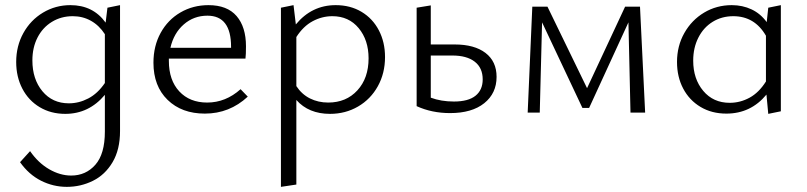

<svg xmlns="http://www.w3.org/2000/svg" viewBox="-20 -438 3139 747"><path d="M447 -418V72Q447 144 418 193Q389 242 341.5 265.5Q294 289 240 289Q187 289 139.5 265Q92 241 58 193L97 150Q129 196 171.5 220.5Q214 245 257 245Q314 245 351 203Q388 161 388 74V-69Q326 5 234 5Q178 5 134.5 -21Q91 -47 67 -93Q43 -139 43 -197Q43 -259 71 -309.5Q99 -360 147.5 -389Q196 -418 254 -418Q342 -418 391 -350L398 -408ZM388 -115V-305Q366 -339 334 -357Q302 -375 263 -375Q218 -375 182 -353Q146 -331 126 -292Q106 -253 106 -203Q106 -130 145 -83Q184 -36 248 -36Q287 -36 323.5 -55Q360 -74 388 -115Z M944 -62Q873 4 777 4Q687 4 632 -49.5Q577 -103 577 -194Q577 -259 605 -310Q633 -361 682 -389.5Q731 -418 791 -418Q864 -418 900.5 -375.5Q937 -333 937 -258Q937 -225 935 -210H637V-201Q637 -126 677.5 -82.5Q718 -39 786 -39Q858 -39 916 -91ZM643 -252H879V-256Q879 -377 787 -377Q734 -377 695 -343Q656 -309 643 -252Z M1478 -216Q1478 -153 1450 -102.5Q1422 -52 1373 -23.5Q1324 5 1264 5Q1181 5 1133 -49V280L1073 289V-408L1122 -418L1131 -343Q1193 -418 1286 -418Q1343 -418 1386.5 -392Q1430 -366 1454 -320Q1478 -274 1478 -216ZM1414 -211Q1414 -282 1375.5 -328.5Q1337 -375 1273 -375Q1233 -375 1196.5 -355.5Q1160 -336 1133 -294V-103Q1154 -71 1186 -55Q1218 -39 1257 -39Q1327 -39 1370.5 -86.5Q1414 -134 1414 -211Z M1912 -139Q1912 -75 1864 -36.5Q1816 2 1731 2Q1660 2 1601 -25V-408L1656 -417V-265H1749Q1826 -265 1869 -232Q1912 -199 1912 -139ZM1858 -129Q1858 -174 1827 -198Q1796 -222 1740 -222H1656V-58Q1696 -43 1746 -43Q1802 -43 1830 -65.5Q1858 -88 1858 -129Z M2433 0 2425 -351 2272 -18H2246L2089 -351L2080 0H2033L2051 -412H2110L2264 -95L2412 -412H2470L2490 0Z M3018 -418V-5L2969 5L2962 -70Q2901 4 2806 4Q2749 4 2705.5 -22Q2662 -48 2638 -93.5Q2614 -139 2614 -197Q2614 -259 2642.5 -309.5Q2671 -360 2719.5 -389Q2768 -418 2827 -418Q2869 -418 2904 -401.5Q2939 -385 2963 -352L2969 -408ZM2960 -121V-299Q2916 -375 2833 -375Q2788 -375 2752.5 -353Q2717 -331 2697 -291.5Q2677 -252 2677 -202Q2677 -131 2716 -84.5Q2755 -38 2819 -38Q2860 -38 2896.5 -58Q2933 -78 2960 -121Z"/></svg>

Font: Ysabeau Infant Semilight
Style: Regular
Weight: 300
Designer: Christian Thalmann (Catharsis Fonts)
Version: Version 0.003